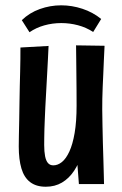

<svg xmlns="http://www.w3.org/2000/svg" viewBox="-20 -699 463 729"><path d="M153.8 10Q117.4 10 94.4 -7.6Q71.4 -25.2 61.3 -59.5Q51.2 -93.8 51.2 -142.8Q51.2 -157.4 51.7 -182.4Q52.2 -207.4 52.9 -240.5Q53.6 -273.6 54 -311Q54.4 -343.2 55.1 -372.1Q55.8 -401 56.5 -426.6Q57.2 -452.2 57.4 -475.3Q57.6 -498.4 57.6 -518.6L164.4 -524.6Q163.4 -499.6 162 -474.3Q160.6 -449 159.2 -421.8Q157.8 -394.6 156 -363.5Q154.2 -332.4 152.2 -293.8Q151.2 -270.6 150.2 -249.3Q149.2 -228 148.7 -209.6Q148.2 -191.2 148 -175.5Q147.8 -159.8 147.8 -148.2Q147.8 -123.2 151.2 -105.9Q154.6 -88.6 162.2 -79.9Q169.8 -71.2 182.4 -71.2Q199.4 -71.2 215.1 -83.8Q230.8 -96.4 243.4 -123.7Q256 -151 263.4 -194.1Q270.8 -237.2 270.8 -297.8L315.8 -301.8Q315.2 -250.6 309.4 -203.7Q303.6 -156.8 291.9 -117.8Q280.2 -78.8 261.1 -50.2Q242 -21.6 215.3 -5.8Q188.6 10 153.8 10ZM279.6 0 271.2 -109.2Q271.4 -158.6 271.1 -205.3Q270.8 -252 270.8 -297.8Q270.8 -325 270.6 -356.2Q270.4 -387.4 270 -418.3Q269.6 -449.2 269.4 -477.3Q269.2 -505.4 268.8 -526.8L377 -525.2Q375.4 -495.6 374.3 -468.6Q373.2 -441.6 372.1 -416.7Q371 -391.8 369.9 -368.5Q368.8 -345.2 368.5 -323.9Q368.2 -302.6 368.2 -282.8Q368.6 -256.6 369.1 -223.9Q369.6 -191.2 370.6 -156.7Q371.6 -122.2 372.6 -91Q373.6 -59.8 374.1 -36Q374.6 -12.2 375 0ZM92 -576.6 62.8 -622.4Q91.8 -650.6 131.2 -664.7Q170.6 -678.8 212.4 -678.8Q253 -678.8 292.8 -665.7Q332.6 -652.6 364.2 -627L333.8 -577.6Q307 -595 275.9 -603.2Q244.8 -611.4 212.8 -611.4Q179.4 -611.4 148.3 -602.7Q117.2 -594 92 -576.6Z"/></svg>

Font: Truculenta
Style: Regular
Weight: 400
Designer: Ivan Castro, Eva Sanz & Omnibus-Type Team
Foundry: Omnibus-Type
Version: Version 1.002